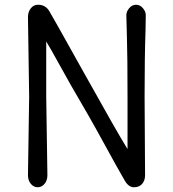

<svg xmlns="http://www.w3.org/2000/svg" viewBox="-20 -780 731 810"><path d="M103 -372 98 -708Q98 -730 110 -745Q122 -760 140 -760Q172 -760 188 -733Q197 -719 335.5 -470.5Q474 -222 518 -151V-372Q518 -541 515.5 -621Q513 -701 513 -716Q513 -731 525 -745.5Q537 -760 554 -760Q571 -760 583 -745.5Q595 -731 595 -716Q595 -701 594 -653Q590 -541 590 -372L592 -41Q592 -18 579.5 -4Q567 10 545 10Q523 10 507 -17Q502 -25 470 -82Q373 -260 325.5 -340.5Q278 -421 235 -499.5Q192 -578 175 -605V-372L180 -41Q180 -19 168 -4.5Q156 10 139 10Q122 10 110 -4.5Q98 -19 98 -41Z"/></svg>

Font: Delius
Style: Regular
Weight: 400
Designer: Natalia Raices
Foundry: Natalia Raices
Version: Version 1.001